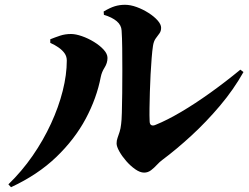

<svg xmlns="http://www.w3.org/2000/svg" viewBox="-20 -754 1040 802"><path d="M582 -33Q565 -33 545 -47Q525 -61 507.5 -81Q490 -101 478.5 -121.5Q467 -142 467 -155Q467 -167 471 -178Q475 -189 479.5 -203Q484 -217 486 -236Q488 -249 489 -283.5Q490 -318 490.5 -364.5Q491 -411 491 -460Q491 -509 490.5 -553Q490 -597 488 -626Q487 -649 467.5 -665.5Q448 -682 414 -692L413 -706Q440 -722 460 -728Q480 -734 502 -734Q525 -734 551 -724.5Q577 -715 600.5 -700Q624 -685 638.5 -668.5Q653 -652 653 -638Q653 -624 646 -614.5Q639 -605 630.5 -593.5Q622 -582 619 -562Q616 -543 613.5 -511.5Q611 -480 609 -443.5Q607 -407 606 -370Q605 -333 604.5 -301.5Q604 -270 605 -249Q605 -236 611 -232Q618 -227 631 -233Q678 -252 736.5 -286.5Q795 -321 858.5 -366.5Q922 -412 984 -463L997 -453Q956 -380 899 -312.5Q842 -245 779.5 -187.5Q717 -130 658 -86Q647 -78 635.5 -65.5Q624 -53 611 -43Q598 -33 582 -33ZM15 16Q71 -38 116 -103Q161 -168 193 -237.5Q225 -307 242 -374.5Q259 -442 259 -501Q259 -518 250 -531Q241 -544 225.5 -555Q210 -566 190 -575V-590Q210 -598 231 -605Q252 -612 277 -612Q296 -612 322 -603Q348 -594 372.5 -579Q397 -564 413 -546.5Q429 -529 429 -512Q429 -491 417 -472Q405 -453 401 -433Q384 -344 338 -258Q292 -172 215 -98Q138 -24 26 28Z"/></svg>

Font: Noto Serif HK ExtraLight Black
Style: Regular
Weight: 900
Version: Version 2.002-H1;hotconv 1.1.0;makeotfexe 2.6.0